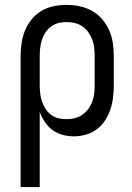

<svg xmlns="http://www.w3.org/2000/svg" viewBox="-20 -548 540 783"><path d="M64 215V-320Q64 -347 68 -373Q72 -399 82 -423.5Q92 -448 109 -469Q126 -490 149 -503.5Q172 -517 198 -522.5Q224 -528 251 -528Q278 -528 304.5 -522.5Q331 -517 354.5 -504Q378 -491 396 -470.5Q414 -450 425 -425Q436 -400 440 -373.5Q444 -347 444 -320V-200Q444 -175 441 -150Q438 -125 430 -101.5Q422 -78 408.5 -57Q395 -36 375 -21Q355 -6 330.5 1Q306 8 281 8Q258 8 235.5 2Q213 -4 194.5 -17.5Q176 -31 163 -50.5Q150 -70 142 -91V215ZM251 -62Q268 -62 284.5 -66Q301 -70 315 -79.5Q329 -89 339.5 -103Q350 -117 356 -133Q362 -149 364 -166Q366 -183 366 -200V-320Q366 -337 364 -354Q362 -371 356 -387Q350 -403 340 -417Q330 -431 316 -440.5Q302 -450 285 -454Q268 -458 251 -458Q234 -458 218 -454Q202 -450 188.5 -440Q175 -430 165.5 -415.5Q156 -401 151 -385.5Q146 -370 144 -353.5Q142 -337 142 -320V-200Q142 -183 144 -166.5Q146 -150 151 -134.5Q156 -119 165.5 -104.5Q175 -90 188 -80Q201 -70 217.5 -66Q234 -62 251 -62Z"/></svg>

Font: Zed Sans
Style: Regular
Weight: 400
Designer: Belleve Invis
Foundry: Belleve Invis
Version: Version 1.0.0; ttfautohint (v1.8.4)